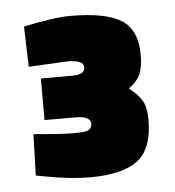

<svg xmlns="http://www.w3.org/2000/svg" viewBox="-38 -706 427 469"><g transform="rotate(-5 175.0 -471.5)"><path d="M148 -422H66V-524H143Q174 -524 174 -542Q174 -560 134 -560L39 -555L36 -654Q111 -670 151 -670Q237 -670 275.5 -646Q314 -622 314 -560Q314 -529 306 -512Q298 -495 278 -481Q300 -464 309.5 -447.5Q319 -431 319 -401Q319 -329 281.5 -301Q244 -273 165 -273Q117 -273 54 -285L33 -289L36 -390Q103 -384 128 -384Q153 -384 160 -385Q179 -387 179 -403.5Q179 -420 148 -422Z"/></g></svg>

Font: Titillium Web Black
Style: Regular
Weight: 900
Version: Version 1.002;PS 35.000;hotconv 1.0.70;makeotf.lib2.5.55311